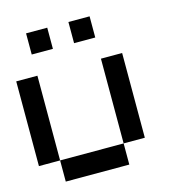

<svg xmlns="http://www.w3.org/2000/svg" viewBox="-114 -876 895 973"><g transform="rotate(-15 333.5 -389.0)"><path d="M111.1 -111.1H0V-555.6H111.1ZM555.6 -111.1H444.4V-555.6H555.6ZM444.4 0H111.1V-111.1H444.4ZM222.2 -666.7H111.1V-777.8H222.2ZM444.4 -666.7H333.3V-777.8H444.4Z"/></g></svg>

Font: Pixeloid Sans
Style: Regular
Weight: 400
Designer: GGBotNet
Foundry: GGBotNet
Version: 0.5